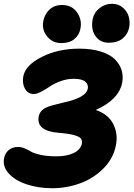

<svg xmlns="http://www.w3.org/2000/svg" viewBox="-33 -973 703 1011"><path d="M540 -748Q494.1 -748 469.5 -783.4Q444.8 -818.8 455.1 -873Q462.4 -907.7 491.7 -930.4Q521 -953.1 556.2 -953.1Q590.3 -953.1 613.8 -933.1Q637.2 -913.1 645 -884.8Q652.8 -856.4 647 -828.1Q640.6 -793.9 613.5 -771Q586.4 -748 540 -748ZM290 -746.1Q243.2 -746.1 214.8 -781.5Q186.5 -816.9 194.8 -861.8Q203.1 -900.9 229 -923.8Q254.9 -946.8 292 -946.8Q346.7 -946.8 373.5 -906.5Q400.4 -866.2 390.1 -820.8Q384.3 -789.1 358.9 -767.6Q333.5 -746.1 290 -746.1ZM242.2 18.1Q168 18.1 106.4 -2.7Q44.9 -23.4 12.2 -60.5Q-20.5 -97.7 -11.2 -141.1Q-5.4 -168.5 14.2 -183.8Q33.7 -199.2 62 -199.2Q80.1 -199.2 97.7 -191.4Q115.2 -183.6 130.4 -174.6Q145.5 -165.5 180.4 -157.7Q215.3 -149.9 263.2 -149.9Q319.3 -149.9 355 -167.2Q390.6 -184.6 397.9 -215.8Q400.4 -232.9 393.1 -243.2Q385.7 -253.4 357.4 -261.5Q329.1 -269.5 274.9 -273.9Q217.3 -278.3 190.4 -299.8Q163.6 -321.3 170.9 -359.9Q177.7 -391.1 208 -405.8Q214.4 -409.2 223.6 -412.4Q232.9 -415.5 245.6 -418.9Q258.3 -422.4 268.1 -424.8Q277.8 -427.2 295.4 -431.6Q313 -436 321.8 -438Q420.9 -462.4 429.2 -505.9Q433.6 -527.3 416.3 -542.7Q398.9 -558.1 354 -558.1Q320.3 -558.1 286.4 -545.7Q252.4 -533.2 230.2 -518.1Q208 -502.9 184.6 -490.5Q161.1 -478 146 -478Q113.3 -478 98.1 -506.3Q83 -534.7 89.8 -571.8Q101.6 -630.4 187.7 -673.6Q273.9 -716.8 384.8 -716.8Q448.7 -716.8 496.8 -701.9Q544.9 -687 571 -661.6Q597.2 -636.2 607.2 -604Q617.2 -571.8 609.9 -535.2Q591.3 -447.3 471.2 -394Q536.6 -372.1 563.2 -320.1Q589.8 -268.1 577.1 -207Q564 -138.7 512.2 -86.4Q460.4 -34.2 389.9 -8.1Q319.3 18.1 242.2 18.1Z"/></svg>

Font: Shantell Sans Normal
Style: Italic
Weight: 800
Italic angle: -11.31°
Designer: Stephen Nixon, Anya Danilova, Shantell Martin
Foundry: Arrow Type
Version: Version 1.006;[559af2be0]